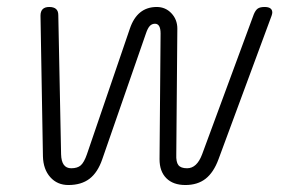

<svg xmlns="http://www.w3.org/2000/svg" viewBox="-20 -520 813 550"><path d="M103 -72 96 -475Q96 -500 121 -500Q147 -500 147 -477L155 -78Q156 -38 184 -38Q202 -38 211.5 -46.5Q221 -55 229 -78L352 -438Q373 -500 429 -500Q454 -500 471 -482Q488 -464 488 -438L485 -78Q484 -56 491 -47Q498 -38 516 -38Q544 -38 559 -78L707 -479Q712 -491 718.5 -495.5Q725 -500 738 -500Q760 -500 760 -484Q760 -481 758 -475L606 -64Q592 -26 569 -8Q546 10 511 10Q476 10 456.5 -9.5Q437 -29 437 -64L440 -424Q440 -452 424 -452Q415 -452 409 -445.5Q403 -439 398 -424L273 -64Q260 -26 236.5 -8Q213 10 176 10Q144 10 124 -12.5Q104 -35 103 -72Z"/></svg>

Font: Kodchasan ExtraLight
Style: Italic
Weight: 275
Italic angle: -10°
Version: Version 1.000; ttfautohint (v1.6)